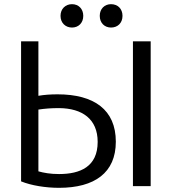

<svg xmlns="http://www.w3.org/2000/svg" viewBox="-20 -890 877 920"><path d="M567 -814C567 -848 544 -870 512 -870C481 -870 458 -848 458 -814C458 -780 481 -758 512 -758C544 -758 567 -780 567 -814ZM379 -814C379 -848 356 -870 325 -870C294 -870 270 -848 270 -814C270 -780 294 -758 325 -758C356 -758 379 -780 379 -814ZM702 2V-692H617V2ZM263 -372C374 -371 448 -320 448 -210C448 -91 364 -56 263 -56C221 -56 189 -62 164 -69V-365C195.7 -369.5 223.1 -372 263 -372ZM81 -692V-21C130 -1 199 10 263 10C433 10 535 -62 535 -211C535 -364 431 -438 256 -438C223 -438 193 -436 164 -431V-692Z"/></svg>

Font: Repo
Style: Regular
Weight: 400
Designer: Stefan Peev
Foundry: Context Ltd
Version: Version 0.000